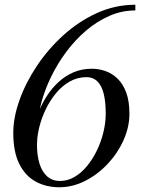

<svg xmlns="http://www.w3.org/2000/svg" viewBox="-20 -780 600 810"><path d="M230 10Q174.5 10 130.5 -14Q86.5 -38 61.2 -88.8Q36 -139.5 36 -219.5Q36 -283.5 62 -357Q88 -430.5 135.5 -501.8Q183 -573 247.5 -631.5Q312 -690 389 -725Q466 -760 551 -760V-736Q494 -736 441.5 -713Q389 -690 343 -650.8Q297 -611.5 259.8 -561.5Q222.5 -511.5 195.8 -456.5Q169 -401.5 154.5 -347.2Q140 -293 140 -245.5L136 -170Q136 -123 147 -88.5Q158 -54 179.8 -35.2Q201.5 -16.5 233 -16.5Q265.5 -16.5 294.8 -33.8Q324 -51 348 -80.5Q372 -110 389.5 -146.8Q407 -183.5 416.5 -223.2Q426 -263 426 -300Q426 -378 405.8 -416.2Q385.5 -454.5 345 -454.5Q306.5 -454.5 274 -436Q241.5 -417.5 216 -386.5Q190.5 -355.5 172.5 -317.8Q154.5 -280 145.2 -241.5Q136 -203 136 -170H113.5Q113.5 -199.5 120.5 -234.2Q127.5 -269 141.8 -305Q156 -341 177 -374Q198 -407 226.2 -433.2Q254.5 -459.5 289.8 -474.8Q325 -490 367 -490Q397.5 -490 426 -479.8Q454.5 -469.5 477 -447.2Q499.5 -425 512.8 -388.8Q526 -352.5 526 -300Q526 -244 501.2 -188.8Q476.5 -133.5 434.5 -88.8Q392.5 -44 339.5 -17Q286.5 10 230 10Z"/></svg>

Font: Bodoni Moda 9pt
Style: Italic
Weight: 400
Italic angle: -13°
Designer: Owen Earl
Foundry: indestructible type
Version: Version 2.005